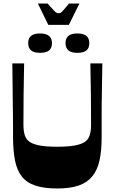

<svg xmlns="http://www.w3.org/2000/svg" viewBox="-20 -1060 650 1090"><path d="M305 10Q230 10 180.5 -6.5Q131 -23 103.5 -58.5Q76 -94 65 -150Q54 -206 54 -285Q54 -315 54 -344Q54 -373 53.5 -406Q53 -439 52.5 -480.5Q52 -522 51.5 -576Q51 -630 50 -700H117Q115 -613 114 -526.5Q113 -440 113 -353Q113 -316 121 -291.5Q129 -267 150 -253.5Q171 -240 208.5 -233.5Q246 -227 305 -227Q364 -227 401.5 -233.5Q439 -240 460 -253.5Q481 -267 489 -291.5Q497 -316 497 -353Q497 -440 496 -526.5Q495 -613 493 -700H561Q560 -629 559 -574.5Q558 -520 557.5 -478.5Q557 -437 557 -403Q557 -369 557 -339.5Q557 -310 557 -279Q557 -204 545 -149.5Q533 -95 504.5 -59.5Q476 -24 427.5 -7Q379 10 305 10ZM207 -760Q140 -760 140 -815Q140 -843 156.5 -856.5Q173 -870 207 -870Q241 -870 258 -856.5Q275 -843 275 -815Q275 -787 258.5 -773.5Q242 -760 207 -760ZM419 -760Q352 -760 352 -815Q352 -843 368.5 -856.5Q385 -870 419 -870Q453 -870 470 -856.5Q487 -843 487 -815Q487 -787 470.5 -773.5Q454 -760 419 -760ZM254 -919 195 -1040H250Q275 -1012 285.5 -1001Q296 -990 301 -987.5Q306 -985 313 -985Q320 -985 324.5 -987.5Q329 -990 339 -1001Q349 -1012 372 -1040H431L371 -919Z"/></svg>

Font: Ojuju ExtraLight
Style: Bold
Weight: 700
Version: Version 1.000